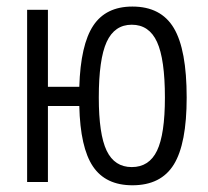

<svg xmlns="http://www.w3.org/2000/svg" viewBox="-20 -547 626 577"><path d="M377.9 9.8Q297.4 9.8 259.3 -46.9Q221.2 -103.5 218.3 -228.5H124V0H61.5V-517.6H124V-286.1H218.3Q222.2 -412.6 260.3 -470Q298.3 -527.3 377.9 -527.3Q463.9 -527.3 502.4 -462.6Q541 -397.9 541 -253.9Q541 -115.2 502.4 -52.7Q463.9 9.8 377.9 9.8ZM376 -44.9Q428.2 -44.9 451.9 -94.2Q475.6 -143.6 475.6 -253.9Q475.6 -369.1 451.9 -420.9Q428.2 -472.7 376 -472.7Q324.2 -472.7 300.5 -420.9Q276.9 -369.1 276.9 -253.9Q276.9 -143.6 300.5 -94.2Q324.2 -44.9 376 -44.9Z"/></svg>

Font: Cascadia Mono PL Light
Style: Regular
Weight: 300
Monospace: yes
Designer: Aaron Bell
Foundry: Saja Typeworks
Version: Version 2404.023; ttfautohint (v1.8.4)